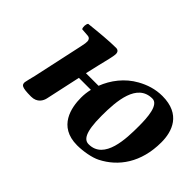

<svg xmlns="http://www.w3.org/2000/svg" viewBox="-80 -670 905 905"><g transform="rotate(45 372.5 -217.5)"><path d="M279 -445C234 -445 171 -439 106 -432C99 -424 98 -403 104 -394L144 -391C156 -390 162 -381 162 -371V-370C162 -362 162 -357 156 -330L102 -81C98 -64 89 -30 89 -26C89 -9 91 1 158 1C199 1 213 -28 217 -46L255 -221H335C330 -201 328 -181 328 -162C328 -98 347 10 474 10C514 10 565 1 594 -14C681 -58 745 -146 745 -281C745 -353 717 -439 594 -439C547 -439 506 -425 470 -405C410 -372 369 -317 347 -260H263L279 -329C288 -368 299 -406 299 -424C299 -437 292 -445 279 -445ZM569 -397C611 -397 616 -318 616 -260C616 -177 613 -32 509 -32C480 -32 457 -58 457 -170C457 -270 467 -397 569 -397Z"/></g></svg>

Font: Libertinus Serif
Style: Bold Italic
Weight: 700
Italic angle: -12°
Designer: Philipp H. Poll, Khaled Hosny
Foundry: Caleb Maclennan
Version: Version 7.050;RELEASE